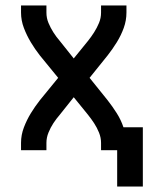

<svg xmlns="http://www.w3.org/2000/svg" viewBox="-20 -550 543 703"><path d="M409 133H503V-84H432Q423 -111 407.5 -135.5Q392 -160 374 -183L308 -265L374 -347Q392 -370 407.5 -395Q423 -420 433 -447.5Q443 -475 443 -504V-530H350V-504Q350 -484 342.5 -466Q335 -448 324.5 -431.5Q314 -415 302 -400L250 -336L199 -400Q186 -415 175.5 -431.5Q165 -448 157.5 -466Q150 -484 150 -504V-530H57V-504Q57 -475 67.5 -447.5Q78 -420 93 -395Q108 -370 126 -347L193 -265L126 -183Q108 -160 93 -135.5Q78 -111 67.5 -83.5Q57 -56 57 -27V0H150V-27Q150 -46 157.5 -64.5Q165 -83 175.5 -99Q186 -115 199 -130L250 -194L302 -130Q314 -115 324.5 -99Q335 -83 342.5 -64.5Q350 -46 350 -27V0H409Z"/></svg>

Font: Iosevka SS08 Medium
Style: Regular
Weight: 500
Monospace: yes
Designer: Belleve Invis
Foundry: Belleve Invis
Version: Version 3.4.3; ttfautohint (v1.8.3)